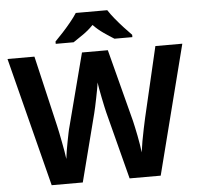

<svg xmlns="http://www.w3.org/2000/svg" viewBox="-61 -996 1088 1058"><g transform="rotate(-5 483.5 -467.0)"><path d="M967 -714 785 0H613L516 -375Q513 -386 508.5 -408Q504 -430 498.5 -456Q493 -482 489 -505.5Q485 -529 483 -542Q482 -529 477.5 -505.5Q473 -482 468 -456.5Q463 -431 458 -408.5Q453 -386 450 -374L354 0H182L0 -714H149L240 -324Q244 -307 249 -282.5Q254 -258 259 -231.5Q264 -205 268.5 -180Q273 -155 275 -137Q277 -156 281 -180.5Q285 -205 290 -230.5Q295 -256 299.5 -278.5Q304 -301 308 -314L412 -714H555L659 -314Q662 -301 667 -278.5Q672 -256 677 -230Q682 -204 686 -179.5Q690 -155 692 -137Q695 -162 701 -196.5Q707 -231 714.5 -266Q722 -301 727 -324L818 -714ZM571 -934Q585 -912 607.5 -884.5Q630 -857 654 -831Q678 -805 696 -787V-774H597Q571 -790 540 -811.5Q509 -833 483 -860Q457 -833 427 -812Q397 -791 371 -774H272V-787Q291 -806 314.5 -831.5Q338 -857 360.5 -884.5Q383 -912 397 -934Z"/></g></svg>

Font: Noto Sans Malayalam
Style: Regular
Weight: 400
Designer: Jelle Bosma - Monotype Design Team
Foundry: Monotype Imaging Inc.
Version: Version 2.103